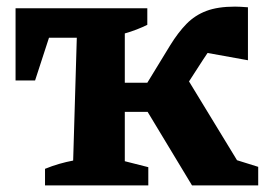

<svg xmlns="http://www.w3.org/2000/svg" viewBox="-20 -560 824 580"><path d="M116 0V-50Q138 -59 159 -65Q180 -71 201 -75L212 -446H128L86 -317H27V-535H425V-485Q411 -478 393 -471Q375 -464 357 -459V-310H425L494 -423Q518 -462 543.5 -488Q569 -514 603.5 -527Q638 -540 690 -540Q704 -540 729 -538V-378L607 -400Q600 -390 593 -379L551 -314L696 -76L760 -56V0H560L426 -222H357V-73L428 -55V0Z"/></svg>

Font: Piazzolla SC
Style: Bold
Weight: 700
Designer: Juan Pablo del Peral
Foundry: Huerta Tipografica
Version: Version 1.330